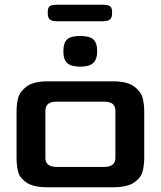

<svg xmlns="http://www.w3.org/2000/svg" viewBox="-20 -792 680 812"><path d="M50 -128V-320Q50 -352 57 -378.5Q64 -405 93 -426.5Q122 -448 182 -448H458Q518 -448 547 -426.5Q576 -405 583 -378.5Q590 -352 590 -320V-128Q590 -93 583 -66.5Q576 -40 547 -20Q518 0 458 0H182Q121 0 92 -20Q63 -40 56.5 -66Q50 -92 50 -128ZM420 -86Q469 -86 468 -126V-322Q468 -343 456.5 -352.5Q445 -362 420 -362H220Q195 -362 183.5 -352.5Q172 -343 172 -322V-126Q171 -86 220 -86ZM248 -575Q248 -611 264 -625.5Q280 -640 319 -640Q358 -640 374.5 -625.5Q391 -611 391 -575Q391 -541 374 -525.5Q357 -510 319 -510Q281 -510 264.5 -525Q248 -540 248 -575ZM182 -735V-741Q182 -760 190.5 -766Q199 -772 222 -772H414Q436 -772 445 -766Q454 -760 454 -741V-735Q454 -716 444 -709Q434 -702 414 -702H222Q201 -702 191.5 -709Q182 -716 182 -735Z"/></svg>

Font: Gold
Style: Regular
Weight: 400
Designer: jaiki
Version: Version 1.000